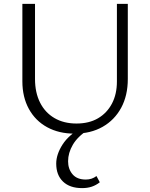

<svg xmlns="http://www.w3.org/2000/svg" viewBox="-20 -678 770 987"><path d="M363 9Q283 9 222.5 -24Q162 -57 128.5 -118Q95 -179 95 -260V-658H160V-272Q160 -202 186 -150.5Q212 -99 260 -71Q308 -43 373 -43Q438 -43 484 -70Q530 -97 555.5 -145.5Q581 -194 581 -259V-658H637V-272Q637 -187 603 -124Q569 -61 507.5 -26Q446 9 363 9ZM402 289Q339 289 304 255.5Q269 222 269 163Q269 116 301.5 65Q334 14 409 -28L432 -10Q379 24 354.5 66Q330 108 330 151Q330 191 353 218Q376 245 421 245Q437 245 450.5 240.5Q464 236 476 227L493 259Q474 274 452 281.5Q430 289 402 289Z"/></svg>

Font: Ysabeau Office Light
Style: Regular
Weight: 300
Designer: Christian Thalmann (Catharsis Fonts)
Version: Version 2.001;gftools[0.9.30]; featfreeze: tnum,lnum,ss02